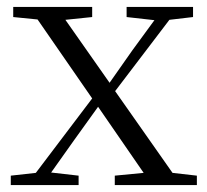

<svg xmlns="http://www.w3.org/2000/svg" viewBox="-20 -532 596 552"><path d="M344 -483 424 -474 361 -388 295 -294 168 -475 245 -483V-512H18V-483L88 -476L245 -249L83 -35L11 -27V0H206V-27L127 -36L193 -129L262 -225L393 -35L310 -27V0H546V-27L476 -35L311 -270L467 -475L535 -483V-512H344Z"/></svg>

Font: Noto Serif HK Light
Style: Regular
Weight: 300
Designer: Ryoko NISHIZUKA 西塚涼子 (kana & ideographs); Frank Grießhammer (Latin, Greek & Cyrillic); Wenlong ZHANG 张文龙 (bopomofo); San
Foundry: Adobe
Version: Version 2.001;hotconv 1.1.0;makeotfexe 2.6.0